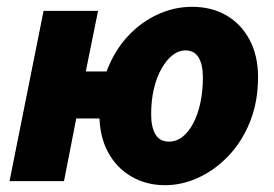

<svg xmlns="http://www.w3.org/2000/svg" viewBox="-20 -532 806 564"><path d="M8 0 108 -500H268L232 -322H362L335 -184H204L168 0ZM465 12Q409 12 365 -14Q321 -40 296.5 -86.5Q272 -133 272 -196Q272 -268 294.5 -326Q317 -384 355.5 -425.5Q394 -467 443 -489.5Q492 -512 544 -512Q602 -512 645.5 -486.5Q689 -461 713.5 -414.5Q738 -368 738 -306Q738 -233 714.5 -174.5Q691 -116 651.5 -74.5Q612 -33 563.5 -10.5Q515 12 465 12ZM476 -116Q498 -116 516 -130Q534 -144 547.5 -169.5Q561 -195 568.5 -229.5Q576 -264 576 -304Q576 -342 563.5 -363Q551 -384 524 -384Q505 -384 487 -370Q469 -356 454.5 -330.5Q440 -305 432 -271Q424 -237 424 -196Q424 -159 436.5 -137.5Q449 -116 476 -116Z"/></svg>

Font: Source Sans 3 Black
Style: Italic
Weight: 900
Italic angle: -11°
Designer: Paul D. Hunt
Foundry: Adobe
Version: Version 3.052;hotconv 1.1.0;makeotfexe 2.6.0